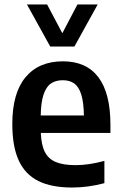

<svg xmlns="http://www.w3.org/2000/svg" viewBox="-20 -828 542 858"><path d="M473.5 -234H162.5Q164.5 -180 180.5 -148.8Q196.5 -117.5 229.8 -103.8Q263 -90 318 -90Q376 -90 446.5 -109V-9.5Q373.5 10 302 10Q210 10 151.2 -19.2Q92.5 -48.5 63.8 -110.8Q35 -173 35 -274Q35 -412 94.2 -483Q153.5 -554 261.5 -554Q365.5 -554 419.5 -483Q473.5 -412 473.5 -270ZM162 -312H355Q354 -371.5 343 -406Q332 -440.5 311.8 -455Q291.5 -469.5 260.5 -469.5Q229 -469.5 207.8 -455Q186.5 -440.5 174.8 -405.8Q163 -371 162 -312ZM326 -808H416.5L312.5 -620H204.5L100.5 -808H190.5L258.5 -679.5Z"/></svg>

Font: Encode Sans Semi Condensed SmBd
Style: Regular
Weight: 600
Width: 4
Designer: Multiple Designers
Foundry: Impallari Type
Version: Version 2.000